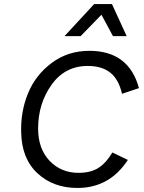

<svg xmlns="http://www.w3.org/2000/svg" viewBox="-20 -922 715 952"><path d="M535 -902 608 -743H540L483 -849L380 -743H300L447 -902ZM364 10Q244 10 165.5 -63Q87 -136 85 -267Q82 -370 119.5 -460.5Q157 -551 237 -610.5Q317 -670 423 -670Q619 -670 669 -485L585 -457Q568 -530 526 -562.5Q484 -595 415 -595Q302 -595 235.5 -501.5Q169 -408 169 -285Q169 -184 226 -124.5Q283 -65 369 -65Q431 -65 469.5 -90.5Q508 -116 537 -166L614 -129Q523 10 364 10Z"/></svg>

Font: Elaine Sans
Style: Italic
Weight: 400
Italic angle: -13°
Designer: Wei Huang
Foundry: Wei Huang
Version: Version 2.001;December 24, 2019;FontCreator 12.0.0.2547 64-b